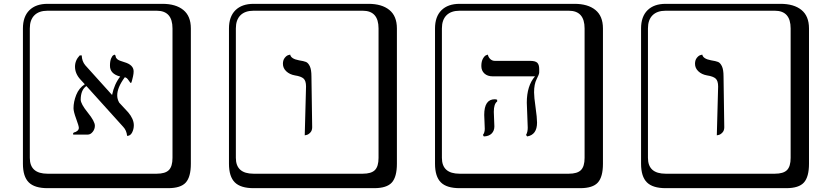

<svg xmlns="http://www.w3.org/2000/svg" viewBox="-20 -774 4358 1006"><path d="M680.2 -399.9Q680.2 -388.7 677 -373.8Q673.8 -358.9 670.9 -348.9Q668 -338.9 666 -338.9Q663.1 -338.9 653.6 -353.5Q644 -368.2 633.8 -369.1Q593.8 -314.9 594.2 -273.9Q594.2 -254.4 604.5 -236.3L651.9 -185.1Q680.7 -150.9 681.2 -118.2Q681.2 -97.2 672.1 -79.6Q663.1 -62 646 -62Q643.1 -90.8 626 -108.9L432.6 -323.2Q403.3 -303.2 402.8 -252Q402.8 -230 439.9 -184.1Q477.1 -138.2 477.1 -115.2Q477.1 -97.2 465.6 -83Q454.1 -68.8 439.9 -68.8H363.8Q363.8 -69.8 363.3 -70.8Q362.8 -71.8 362.8 -73.2Q362.8 -78.1 368.2 -80.1Q377.9 -82 385.5 -88.6Q393.1 -95.2 393.1 -104Q393.1 -113.8 379.2 -151.4Q365.2 -189 365.2 -207Q365.2 -240.7 379.4 -276.6Q393.6 -312.5 424.3 -332.5L400.9 -357.9Q373 -388.7 373 -424.8Q373 -458 397.9 -483.9H408.2Q409.2 -453.1 426.8 -432.1L565.9 -277.8L567.4 -276.9Q578.6 -333 609.9 -373Q555.7 -386.7 556.2 -430.2Q556.2 -453.1 562 -467.5Q567.9 -481.9 574.7 -484.9L581.1 -487.8Q585.9 -483.9 586.4 -477.1Q586.9 -470.2 595.5 -463.1Q604 -456.1 631.8 -448.2Q680.2 -434.1 680.2 -399.9ZM229 -717.8Q184.1 -717.8 160.2 -693.8Q136.2 -669.9 136.2 -625V53.2Q136.2 136.2 229 136.2H800.8Q845.7 136.2 864.7 117.2Q883.8 98.1 883.8 53.2V-625Q883.8 -717.8 800.8 -717.8ZM980 84Q980 152.8 953.4 182.4Q926.8 211.9 860.8 211.9H229Q161.1 211.9 130.6 181.4Q100.1 150.9 100.1 84V-625Q100.1 -687 134 -720.5Q168 -753.9 229 -753.9H831.1Q900.9 -753.9 940.4 -721.9Q980 -689.9 980 -625Z M1576.7 -64.9 1583.5 -320.8Q1583.5 -350.6 1570.6 -362.3Q1557.6 -374 1525.4 -378.9Q1497.6 -383.8 1480 -400.4Q1462.4 -417 1462.4 -439.9Q1462.4 -459 1471.9 -470.9Q1481.4 -482.9 1491.2 -485.4L1500.5 -487.8Q1504.4 -465.8 1546.4 -458Q1571.3 -454.1 1583 -449.5Q1594.7 -444.8 1603.3 -427Q1611.8 -409.2 1611.8 -374L1615.7 -106.9Q1615.7 -89.8 1605.7 -79.3Q1595.7 -68.8 1585.9 -66.9ZM1308.6 -717.8Q1263.7 -717.8 1239.7 -693.8Q1215.8 -669.9 1215.8 -625V53.2Q1215.8 136.2 1308.6 136.2H1880.4Q1925.3 136.2 1944.3 117.2Q1963.4 98.1 1963.4 53.2V-625Q1963.4 -717.8 1880.4 -717.8ZM2059.6 84Q2059.6 152.8 2033 182.4Q2006.3 211.9 1940.4 211.9H1308.6Q1240.7 211.9 1210.2 181.4Q1179.7 150.9 1179.7 84V-625Q1179.7 -687 1213.6 -720.5Q1247.6 -753.9 1308.6 -753.9H1910.6Q1980.5 -753.9 2020 -721.9Q2059.6 -689.9 2059.6 -625Z M2567.4 -188Q2567.4 -180.2 2568.8 -149.7Q2570.3 -119.1 2570.3 -111.8Q2570.3 -88.9 2556.2 -74.5Q2542 -60.1 2515.1 -59.1L2510.3 -66.9Q2520 -79.1 2520 -99.1Q2520 -106 2518.6 -135.5Q2517.1 -165 2517.1 -171.9Q2517.1 -253.9 2572.3 -253.9Q2581.1 -253.9 2585 -251V-242.2Q2567.4 -230 2567.4 -188ZM2778.3 -290Q2778.3 -266.1 2786.1 -211.7Q2793.9 -157.2 2793.9 -131.8Q2793.9 -67.9 2742.2 -59.1L2736.3 -66.9Q2745.1 -82 2745.1 -105Q2745.1 -121.1 2742.7 -170.7Q2740.2 -220.2 2740.2 -235.8Q2740.2 -324.7 2783.2 -374H2562Q2534.2 -374 2518.1 -388.9Q2502 -403.8 2502 -428Q2502 -452.1 2510.5 -467Q2519 -481.9 2527.8 -484.9L2536.1 -487.8Q2539.1 -473.6 2549.1 -464.4Q2559.1 -455.1 2573.2 -455.1H2757.3Q2785.2 -455.1 2795.2 -445.1Q2805.2 -435.1 2805.2 -412.1V-394Q2805.2 -385.3 2791.7 -359.1Q2778.3 -333 2778.3 -290ZM2388.2 -717.8Q2343.3 -717.8 2319.3 -693.8Q2295.4 -669.9 2295.4 -625V53.2Q2295.4 136.2 2388.2 136.2H2960Q3004.9 136.2 3023.9 117.2Q3043 98.1 3043 53.2V-625Q3043 -717.8 2960 -717.8ZM3139.2 84Q3139.2 152.8 3112.5 182.4Q3085.9 211.9 3020 211.9H2388.2Q2320.3 211.9 2289.8 181.4Q2259.3 150.9 2259.3 84V-625Q2259.3 -687 2293.2 -720.5Q2327.1 -753.9 2388.2 -753.9H2990.2Q3060.1 -753.9 3099.6 -721.9Q3139.2 -689.9 3139.2 -625Z M3735.8 -64.9 3742.7 -320.8Q3742.7 -350.6 3729.7 -362.3Q3716.8 -374 3684.6 -378.9Q3656.7 -383.8 3639.2 -400.4Q3621.6 -417 3621.6 -439.9Q3621.6 -459 3631.1 -470.9Q3640.6 -482.9 3650.4 -485.4L3659.7 -487.8Q3663.6 -465.8 3705.6 -458Q3730.5 -454.1 3742.2 -449.5Q3753.9 -444.8 3762.5 -427Q3771 -409.2 3771 -374L3774.9 -106.9Q3774.9 -89.8 3764.9 -79.3Q3754.9 -68.8 3745.1 -66.9ZM3467.8 -717.8Q3422.9 -717.8 3398.9 -693.8Q3375 -669.9 3375 -625V53.2Q3375 136.2 3467.8 136.2H4039.6Q4084.5 136.2 4103.5 117.2Q4122.6 98.1 4122.6 53.2V-625Q4122.6 -717.8 4039.6 -717.8ZM4218.8 84Q4218.8 152.8 4192.1 182.4Q4165.5 211.9 4099.6 211.9H3467.8Q3399.9 211.9 3369.4 181.4Q3338.9 150.9 3338.9 84V-625Q3338.9 -687 3372.8 -720.5Q3406.7 -753.9 3467.8 -753.9H4069.8Q4139.6 -753.9 4179.2 -721.9Q4218.8 -689.9 4218.8 -625Z"/></svg>

Font: Linux Biolinum Keyboard
Style: Regular
Weight: 700
Designer: Philipp H. Poll
Foundry: Philipp H. Poll
Version: Version 0.6.1 ; ttfautohint (v0.9)